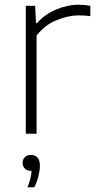

<svg xmlns="http://www.w3.org/2000/svg" viewBox="-20 -565 409 811"><path d="M89 0V-540.5H128.5L132 -467.5H136.5Q168.5 -504 216.2 -524.5Q264 -545 312.5 -545Q339 -545 361.5 -540.5V-497Q349.5 -498.5 337.5 -499.2Q325.5 -500 311.5 -500Q268.5 -500 218.2 -479.5Q168 -459 134.5 -414.5V0ZM96 226Q104.5 205 108.5 188.2Q112.5 171.5 113.5 157H112Q95.5 157 85.5 147.5Q75.5 138 75.5 123Q75.5 108 85 98.8Q94.5 89.5 110 89.5Q148.5 89.5 148.5 135.5Q148.5 154 142.5 178.5Q136.5 203 125 226Z"/></svg>

Font: Encode Sans SmExp XLt
Style: Regular
Weight: 200
Width: 6
Designer: Multiple Designers
Foundry: Impallari Type
Version: Version 3.002; ttfautohint (v1.8.3) -l 8 -r 50 -G 200 -x 14 